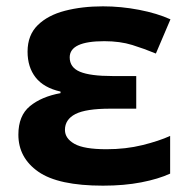

<svg xmlns="http://www.w3.org/2000/svg" viewBox="-20 -576 595 606"><path d="M410 -336V-233H328Q251 -233 218 -216Q185 -199 185 -166Q185 -139 215 -122Q245 -105 316 -105Q377 -105 429.5 -118Q482 -131 517 -147V-28Q480 -11 426 -0.5Q372 10 305 10Q164 10 101 -34Q38 -78 38 -151Q38 -211 74.5 -241Q111 -271 171 -282V-287Q118 -299 92.5 -331.5Q67 -364 67 -413Q67 -465 99 -496.5Q131 -528 185 -542Q239 -556 305 -556Q362 -556 419 -545Q476 -534 518 -515L472 -407Q436 -422 397.5 -434Q359 -446 309 -446Q200 -446 200 -395Q200 -363 232.5 -349.5Q265 -336 335 -336Z"/></svg>

Font: Noto Sans
Style: Bold
Weight: 700
Designer: Monotype Design Team
Foundry: Monotype Imaging Inc.
Version: Version 2.000;GOOG;noto-source:20170915:90ef993387c0; ttfaut